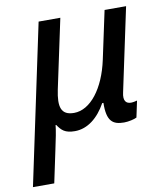

<svg xmlns="http://www.w3.org/2000/svg" viewBox="-111 -611 800 923"><g transform="rotate(-10 289.0 -149.5)"><path d="M-25 240H79L112 84C123 35 132 -12 134 -35H137C156 -7 172 10 221 10C283 10 336 -33 373 -100H379C377 -10 406 10 461 10C483 10 512 3 523 -3L540 -83C534 -81 519 -78 510 -78C487 -78 471 -92 481 -134L567 -539H462L412 -305C383 -169 312 -77 232 -77C168 -77 157 -119 174 -201L246 -539H140Z"/></g></svg>

Font: Noto Sans Medium
Style: Italic
Weight: 500
Italic angle: -12°
Designer: Monotype Design Team
Foundry: Monotype Imaging Inc.
Version: Version 2.013